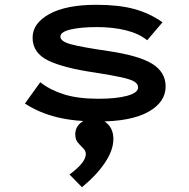

<svg xmlns="http://www.w3.org/2000/svg" viewBox="-20 -496 790 801"><path d="M388 11Q292 11 218 -7Q144 -25 84 -64L148 -153Q188 -121 246.5 -102.5Q305 -84 390 -84Q466 -84 511 -96.5Q556 -109 556 -131Q556 -146 540.5 -155.5Q525 -165 486.5 -173.5Q448 -182 378 -193Q246 -212 181 -243.5Q116 -275 116 -339Q116 -399 186 -437.5Q256 -476 382 -476Q475 -476 539.5 -458.5Q604 -441 658 -403L594 -328Q560 -356 505.5 -369.5Q451 -383 385 -383Q317 -383 274.5 -373Q232 -363 232 -343Q232 -323 277 -311Q322 -299 432 -283Q560 -264 615.5 -229.5Q671 -195 671 -135Q671 -70 599 -29.5Q527 11 388 11ZM322 285 270 232Q338 182 338 147Q338 133 327 122.5Q316 112 305 99Q294 86 294 64Q294 36 315.5 17.5Q337 -1 370 -1Q408 -1 430.5 22.5Q453 46 453 84Q453 131 417 184Q381 237 322 285Z"/></svg>

Font: Inconsolata ExtraExpanded
Style: Bold
Weight: 700
Width: 8
Monospace: yes
Designer: Raph Levien, Cyreal, Brenton Simpson
Foundry: Raph Levien, Cyreal, Google
Version: Version 3.100; ttfautohint (v1.8.4.7-5d5b)